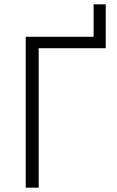

<svg xmlns="http://www.w3.org/2000/svg" viewBox="-20 -868 542 888"><path d="M99 -698H413V-848H469V-645H159V0H99Z"/></svg>

Font: Plexus Sans Light
Style: Regular
Weight: 300
Version: Version 2.001;PS 002.001;hotconv 1.0.70;makeotf.lib2.5.58329